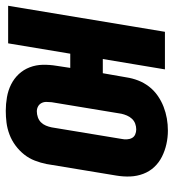

<svg xmlns="http://www.w3.org/2000/svg" viewBox="2 -590 588 649"><g transform="rotate(90 295.5 -266.0)"><path d="M346 8Q323 8 300 4Q277 0 257 -10Q237 -20 222 -36Q207 -52 199 -73Q191 -94 190.5 -117Q190 -140 194 -164L201 -210H153L118 0H-9L79 -530H206L171 -320H219L233 -400Q236 -420 243.5 -439.5Q251 -459 264 -476Q277 -493 295 -505.5Q313 -518 332.5 -525.5Q352 -533 372 -536.5Q392 -540 413 -540Q436 -540 458.5 -535Q481 -530 501 -520Q521 -510 536 -494Q551 -478 559 -457Q567 -436 568 -413Q569 -390 565 -366L526 -130Q522 -110 514.5 -90.5Q507 -71 494 -54.5Q481 -38 463.5 -25Q446 -12 426 -4.5Q406 3 386 5.5Q366 8 346 8ZM348 -97Q358 -97 368 -100.5Q378 -104 385 -111Q392 -118 396 -127.5Q400 -137 402 -147L441 -383Q443 -392 442.5 -401.5Q442 -411 438 -418.5Q434 -426 426 -429.5Q418 -433 409 -433Q399 -433 389.5 -429.5Q380 -426 373 -418.5Q366 -411 362 -401.5Q358 -392 356 -383L317 -147Q316 -138 316 -129Q316 -120 320 -112.5Q324 -105 331.5 -101Q339 -97 348 -97Z"/></g></svg>

Font: Iosevka Curly XBdExObl
Style: Regular
Weight: 800
Width: 7
Italic angle: -9°
Monospace: yes
Designer: Belleve Invis
Foundry: Belleve Invis
Version: Version 11.1.0; ttfautohint (v1.8.3)